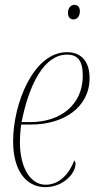

<svg xmlns="http://www.w3.org/2000/svg" viewBox="-20 -761 402 791"><path d="M283 -681C298 -681 309 -694 309 -715C309 -732 300 -741 287 -741C270 -741 260 -726 260 -708C260 -689 270 -681 283 -681ZM167 10C240 10 291 -46 291 -86C291 -94 288 -98 286 -100C266 -47 226 0 168 0C104 0 62 -72 62 -176C62 -204 66 -240 67 -248H109C241 -248 349 -318 349 -439C349 -507 316 -546 256 -546C117 -546 34 -333 34 -179C34 -56 89 10 167 10ZM105 -258H69C100 -416 163 -536 256 -536C300 -536 321 -511 321 -449C321 -329 229 -258 105 -258Z"/></svg>

Font: Noto Serif Display Condensed Thin
Style: Italic
Weight: 100
Width: 3
Italic angle: -12°
Designer: Monotype Design Team
Foundry: Monotype Imaging Inc.
Version: Version 2.009